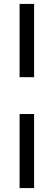

<svg xmlns="http://www.w3.org/2000/svg" viewBox="-20 -738 274 980"><path d="M80 -718H154V-344H80ZM80 -156H154V222H80Z"/></svg>

Font: Titillium-CLs Web
Style: CLs-Regular
Weight: 400
Version: Version 1.002;PS 57.000;hotconv 1.0.70;makeotf.lib2.5.55311